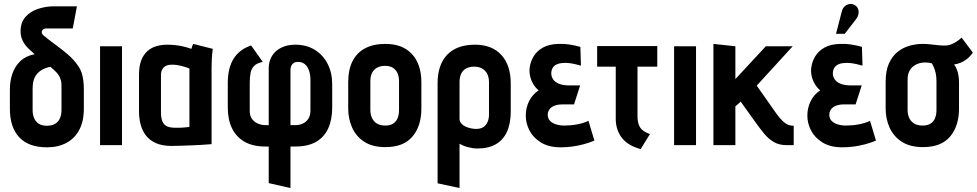

<svg xmlns="http://www.w3.org/2000/svg" viewBox="-20 -734 4940 971"><path d="M212 -590H348L369 -702H252Q211 -702 172 -689Q133 -676 108.5 -648Q84 -620 84 -575Q84 -550 95.5 -526.5Q107 -503 132 -481L155 -460Q110 -451 82.5 -424.5Q55 -398 42.5 -361Q30 -324 30 -281V-184Q30 -90 77.5 -39.5Q125 11 218 11Q274 11 316 -11.5Q358 -34 381 -77.5Q404 -121 404 -184V-281Q404 -305 401.5 -326Q399 -347 393 -365.5Q387 -384 377 -398Q355 -431 325 -457Q295 -483 262.5 -506.5Q230 -530 200 -555Q197 -558 195 -560.5Q193 -563 192 -565.5Q191 -568 191 -571Q191 -577 194.5 -581.5Q198 -586 203 -588Q208 -590 212 -590ZM291 -290V-176Q291 -156 284 -138Q277 -120 260.5 -109Q244 -98 217 -98Q191 -98 175 -109Q159 -120 152 -138Q145 -156 145 -176V-288Q145 -311 150.5 -329Q156 -347 167.5 -360.5Q179 -374 196 -383Q213 -392 235 -396L251 -382Q274 -362 282 -344Q290 -326 290.5 -312Q291 -298 291 -290Z M486 0H597V-500H486Z M1056 -487 957 -512Q953 -504 950.5 -495.5Q948 -487 948 -487Q940 -490 922.5 -495Q905 -500 880.5 -504Q856 -508 826 -508Q797 -508 771 -500.5Q745 -493 725 -475Q705 -457 694 -428Q683 -399 683 -355V-170Q683 -135 691.5 -103.5Q700 -72 718.5 -48Q737 -24 769 -10Q801 4 847 4Q870 4 897 3Q924 2 951.5 1Q979 0 1001 -1.5Q1023 -3 1036.5 -4Q1050 -5 1050 -5V-390Q1050 -407 1051 -431.5Q1052 -456 1056 -487ZM794 -169V-352Q794 -372 800.5 -383Q807 -394 816.5 -399.5Q826 -405 836 -406Q846 -407 854 -407Q862 -407 873 -405.5Q884 -404 896 -401Q908 -398 919 -394.5Q930 -391 938 -387V-92Q928 -91 919 -90Q910 -89 901 -88.5Q892 -88 883 -88Q874 -88 866 -88Q842 -88 826 -94.5Q810 -101 802 -118.5Q794 -136 794 -169Z M1132 -314V-190Q1132 -129 1153.5 -85Q1175 -41 1217 -17Q1259 7 1322 7H1339V192L1449 217V7H1473Q1538 7 1579 -17Q1620 -41 1640 -85Q1660 -129 1660 -190V-308Q1660 -366 1637 -411Q1614 -456 1572 -482Q1530 -508 1473 -508Q1433 -508 1402.5 -493Q1372 -478 1355.5 -451Q1339 -424 1339 -389V-101H1322Q1305 -101 1286.5 -108Q1268 -115 1255.5 -131Q1243 -147 1243 -173V-314Q1243 -342 1247 -364Q1251 -386 1265 -400.5Q1279 -415 1309 -421L1250 -504Q1192 -485 1162 -438Q1132 -391 1132 -314ZM1473 -101H1449V-381Q1449 -393 1453.5 -402Q1458 -411 1466 -416Q1474 -421 1486 -421Q1505 -421 1517.5 -412.5Q1530 -404 1537 -390.5Q1544 -377 1547 -361.5Q1550 -346 1550 -332V-173Q1550 -151 1540 -134.5Q1530 -118 1512.5 -109.5Q1495 -101 1473 -101Z M2111 -185V-317Q2111 -409 2063.5 -460.5Q2016 -512 1929 -512Q1868 -512 1826 -489.5Q1784 -467 1762.5 -424Q1741 -381 1741 -317V-185Q1741 -134 1760.5 -89.5Q1780 -45 1821.5 -17.5Q1863 10 1929 10Q2021 10 2066 -43.5Q2111 -97 2111 -185ZM1998 -323V-177Q1998 -155 1991 -137Q1984 -119 1968.5 -109Q1953 -99 1928 -99Q1902 -99 1885 -110Q1868 -121 1860.5 -139Q1853 -157 1853 -177V-323Q1853 -349 1862 -366Q1871 -383 1887.5 -392Q1904 -401 1928 -401Q1951 -401 1966.5 -391.5Q1982 -382 1990 -364.5Q1998 -347 1998 -323Z M2563 -171V-312Q2563 -404 2515.5 -456Q2468 -508 2382 -508Q2291 -508 2242 -457.5Q2193 -407 2193 -312V193L2304 217V-7Q2313 -2 2323.5 2.5Q2334 7 2345.5 10Q2357 13 2369.5 15Q2382 17 2394 17Q2450 17 2487.5 -4.5Q2525 -26 2544 -68Q2563 -110 2563 -171ZM2453 -318V-156Q2453 -133 2445.5 -116.5Q2438 -100 2424 -91Q2410 -82 2388 -82Q2376 -82 2361.5 -85Q2347 -88 2334 -94Q2321 -100 2312.5 -110Q2304 -120 2304 -133V-318Q2304 -344 2312.5 -361.5Q2321 -379 2338 -388Q2355 -397 2378 -397Q2402 -397 2419 -387Q2436 -377 2444.5 -359.5Q2453 -342 2453 -318Z M2918 -402 2915 -497Q2886 -505 2859.5 -509Q2833 -513 2806 -512Q2757 -511 2726 -493.5Q2695 -476 2679 -449.5Q2663 -423 2659 -393Q2656 -373 2660.5 -351Q2665 -329 2676.5 -309.5Q2688 -290 2704 -277Q2673 -257 2656 -223Q2639 -189 2639 -149Q2639 -110 2658 -73.5Q2677 -37 2716.5 -13Q2756 11 2815 11Q2846 11 2875 7Q2904 3 2932 -4.5Q2960 -12 2986 -23L2956 -123Q2944 -117 2929.5 -112.5Q2915 -108 2899 -105Q2883 -102 2866.5 -100.5Q2850 -99 2834 -99Q2812 -99 2792.5 -105Q2773 -111 2761.5 -123Q2750 -135 2750 -154Q2750 -166 2755.5 -176Q2761 -186 2770.5 -192.5Q2780 -199 2793.5 -202.5Q2807 -206 2822 -206H2883L2914 -302H2861Q2826 -302 2805.5 -311Q2785 -320 2776.5 -334Q2768 -348 2768 -362Q2768 -379 2775 -390.5Q2782 -402 2794.5 -408Q2807 -414 2821 -415Q2841 -417 2857.5 -415Q2874 -413 2889 -409.5Q2904 -406 2918 -402Z M3204 -148V-397H3304V-501H3000V-397H3094V-133Q3094 -104 3102.5 -79Q3111 -54 3127 -34.5Q3143 -15 3166.5 -1.5Q3190 12 3220 20L3267 -56Q3244 -64 3230 -75.5Q3216 -87 3210 -105Q3204 -123 3204 -148Z M3389 0H3500V-500H3389Z M3906 -160 3807 -301 3989 -500H3853L3699 -334V-500L3588 -512V0H3699V-196L3726 -220L3804 -111Q3824 -83 3845 -57.5Q3866 -32 3893 -16Q3920 0 3958 0H3994V-98H3991Q3979 -98 3966 -103Q3953 -108 3938.5 -121.5Q3924 -135 3906 -160Z M4342 -402 4339 -497Q4310 -505 4283.5 -509Q4257 -513 4230 -512Q4181 -511 4150 -493.5Q4119 -476 4103 -449.5Q4087 -423 4083 -393Q4080 -373 4084.5 -351Q4089 -329 4100.5 -309.5Q4112 -290 4128 -277Q4097 -257 4080 -223Q4063 -189 4063 -149Q4063 -110 4082 -73.5Q4101 -37 4140.5 -13Q4180 11 4239 11Q4270 11 4299 7Q4328 3 4356 -4.5Q4384 -12 4410 -23L4380 -123Q4368 -117 4353.5 -112.5Q4339 -108 4323 -105Q4307 -102 4290.5 -100.5Q4274 -99 4258 -99Q4236 -99 4216.5 -105Q4197 -111 4185.5 -123Q4174 -135 4174 -154Q4174 -166 4179.5 -176Q4185 -186 4194.5 -192.5Q4204 -199 4217.5 -202.5Q4231 -206 4246 -206H4307L4338 -302H4285Q4250 -302 4229.5 -311Q4209 -320 4200.5 -334Q4192 -348 4192 -362Q4192 -379 4199 -390.5Q4206 -402 4218.5 -408Q4231 -414 4245 -415Q4265 -417 4281.5 -415Q4298 -413 4313 -409.5Q4328 -406 4342 -402ZM4310 -638Q4319 -650 4321.5 -663.5Q4324 -677 4319.5 -689Q4315 -701 4303 -708Q4290 -716 4276 -713.5Q4262 -711 4252 -702Q4242 -693 4238 -679L4208 -563H4252Z M4900 -468 4843 -544Q4827 -528 4805 -516.5Q4783 -505 4768 -504Q4748 -503 4727.5 -505Q4707 -507 4687 -509.5Q4667 -512 4646 -512Q4614 -512 4581 -503Q4548 -494 4520.5 -472.5Q4493 -451 4476 -414Q4459 -377 4459 -321V-185Q4459 -134 4478.5 -89.5Q4498 -45 4540 -17.5Q4582 10 4648 10Q4740 10 4785 -43.5Q4830 -97 4830 -185V-317Q4830 -346 4823.5 -369Q4817 -392 4805 -408Q4821 -410 4837.5 -416.5Q4854 -423 4870 -435.5Q4886 -448 4900 -468ZM4716 -323V-177Q4716 -155 4709 -137Q4702 -119 4686.5 -109Q4671 -99 4645 -99Q4619 -99 4602 -110Q4585 -121 4577.5 -139Q4570 -157 4570 -177V-331Q4570 -356 4578 -372.5Q4586 -389 4599 -399Q4612 -409 4627 -413.5Q4642 -418 4656 -418Q4663 -418 4668.5 -417.5Q4674 -417 4679.5 -416.5Q4685 -416 4692 -414Q4697 -407 4700.5 -399Q4704 -391 4707 -382.5Q4710 -374 4712 -364.5Q4714 -355 4715 -344.5Q4716 -334 4716 -323Z"/></svg>

Font: Advent Pro
Style: Bold
Weight: 700
Designer: VivaRado, Andreas Kalpakidis
Foundry: VivaRado, Andreas Kalpakidis
Version: Version 3.000